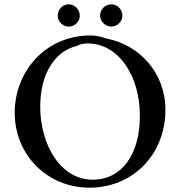

<svg xmlns="http://www.w3.org/2000/svg" viewBox="-20 -853 833 888"><path d="M400 -689C184 -689 48 -516 48 -332C48 -137 198 15 394 15C594 15 745 -138 745 -345C745 -518 623 -647 471 -675C450 -683 425 -689 400 -689ZM385 -652C533 -652 627 -496 627 -318C627 -138 543 -22 409 -22C256 -22 166 -189 166 -360C166 -514 236 -617 334 -640C348 -648 365 -652 385 -652ZM495 -833C467 -833 443 -810 443 -781C443 -754 467 -730 495 -730C523 -730 546 -754 546 -781C546 -810 522 -833 495 -833ZM298 -833C270 -833 247 -810 247 -780C247 -754 270 -730 298 -730C326 -730 349 -754 349 -780C349 -810 325 -833 298 -833Z"/></svg>

Font: Sibila
Style: Regular
Weight: 400
Designer: Stefan Peev
Foundry: Context Ltd
Version: Version 1.000